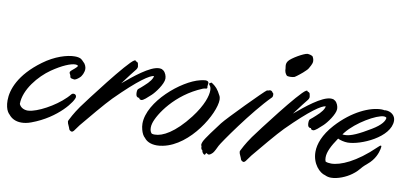

<svg xmlns="http://www.w3.org/2000/svg" viewBox="-115 -870 2369 1101"><g transform="rotate(10 1069.5 -320.0)"><path d="M106 4C256 -51 333 -161 333 -184C333 -195 325 -200 317 -200C312 -200 308 -198 305 -195C257 -135 160 -78 100 -63C91 -61 82 -59 74 -59C50 -59 31 -70 23 -89C23 -173 99 -262 164 -307C222 -347 271 -367 297 -367C305 -367 311 -365 314 -361C307 -349 291 -338 281 -329C275 -324 273 -320 273 -316C273 -309 281 -303 281 -294C281 -281 302 -283 305 -281C312 -281 323 -287 335 -298C347 -308 358 -331 358 -351C358 -363 351 -381 339 -390C336 -394 330 -399 324 -404C316 -409 303 -412 287 -412C242 -412 172 -391 106 -342C-18 -251 -50 -159 -50 -97C-50 -69 -44 -46 -36 -33C-33 -27 -28 -22 -24 -18C-9 1 15 15 49 15C66 15 85 12 106 4Z M650 -433C649 -440 644 -443 637 -445C633 -447 635 -450 632 -450L626 -448C589 -429 397 -175 366 -132C335 -88 318 -53 314 -45C313 -42 312 -40 312 -38C313 -31 315 -23 321 -12C327 0 326 5 331 10C336 14 340 16 343 16C348 16 351 13 355 9L382 -28C420 -74 505 -176 540 -211C669 -340 729 -378 753 -380C752 -365 736 -342 707 -317C691 -303 690 -301 678 -292C673 -288 671 -283 671 -267C672 -254 674 -247 681 -244C683 -242 685 -242 687 -242C689 -242 692 -243 692 -240C692 -240 692 -232 705 -232C717 -232 738 -253 758 -271C778 -289 820 -345 820 -376C820 -391 813 -411 800 -421L790 -427C785 -428 781 -429 775 -429C722 -429 632 -354 575 -306C606 -349 639 -390 647 -400C651 -406 653 -411 653 -416C653 -423 650 -428 650 -433Z M1066 -368C1066 -371 1065 -373 1065 -375C1065 -384 1067 -388 1067 -393C1067 -395 1067 -397 1066 -399C1063 -405 1056 -407 1048 -407C1039 -407 1028 -404 1018 -402C912 -377 735 -229 735 -100C735 -88 737 -76 740 -65C745 -46 753 -30 764 -21C776 -5 799 9 837 9C847 9 860 8 873 5C1028 -26 1147 -231 1147 -311C1147 -320 1145 -327 1143 -332C1123 -372 1110 -382 1094 -394C1087 -399 1084 -400 1083 -400C1080 -400 1081 -397 1078 -397C1075 -396 1072 -394 1072 -391C1072 -389 1074 -385 1079 -379C1082 -375 1085 -367 1085 -354C1085 -324 1069 -267 1010 -190C929 -85 860 -50 816 -50C810 -50 804 -50 798 -52C790 -59 786 -71 786 -86C786 -94 787 -102 790 -112C806 -166 888 -294 1041 -357C1053 -363 1066 -357 1066 -368Z M1442 -402C1436 -406 1440 -406 1434 -411C1431 -414 1427 -415 1424 -415C1422 -415 1420 -414 1418 -414C1414 -411 1409 -412 1405 -411C1393 -405 1202 -211 1178 -179C1154 -147 1100 -77 1092 -56C1089 -48 1088 -43 1088 -40C1088 -34 1091 -33 1091 -31C1091 -20 1093 -11 1099 -10C1101 -10 1098 3 1113 13C1114 14 1115 14 1116 14C1122 14 1122 3 1125 3C1129 3 1133 9 1139 9C1145 9 1152 5 1162 -5C1168 -10 1183 -41 1187 -50C1196 -69 1339 -275 1441 -377C1444 -380 1445 -386 1445 -391C1445 -396 1444 -401 1442 -402ZM1619 -577C1623 -586 1637 -604 1637 -621C1637 -633 1633 -641 1630 -647C1626 -654 1607 -658 1598 -658C1578 -657 1508 -617 1494 -597C1487 -587 1486 -579 1486 -572C1486 -564 1488 -558 1488 -556C1488 -534 1494 -525 1501 -516C1504 -512 1512 -511 1522 -511C1532 -511 1543 -513 1548 -515C1560 -522 1589 -546 1591 -548C1601 -558 1614 -568 1619 -577Z M1650 -433C1649 -440 1644 -443 1637 -445C1633 -447 1635 -450 1632 -450L1626 -448C1589 -429 1397 -175 1366 -132C1335 -88 1318 -53 1314 -45C1313 -42 1312 -40 1312 -38C1313 -31 1315 -23 1321 -12C1327 0 1326 5 1331 10C1336 14 1340 16 1343 16C1348 16 1351 13 1355 9L1382 -28C1420 -74 1505 -176 1540 -211C1669 -340 1729 -378 1753 -380C1752 -365 1736 -342 1707 -317C1691 -303 1690 -301 1678 -292C1673 -288 1671 -283 1671 -267C1672 -254 1674 -247 1681 -244C1683 -242 1685 -242 1687 -242C1689 -242 1692 -243 1692 -240C1692 -240 1692 -232 1705 -232C1717 -232 1738 -253 1758 -271C1778 -289 1820 -345 1820 -376C1820 -391 1813 -411 1800 -421L1790 -427C1785 -428 1781 -429 1775 -429C1722 -429 1632 -354 1575 -306C1606 -349 1639 -390 1647 -400C1651 -406 1653 -411 1653 -416C1653 -423 1650 -428 1650 -433Z M2105 -193 2107 -207C2107 -211 2106 -213 2104 -213C2100 -213 2094 -208 2085 -199C1983 -100 1893 -62 1840 -62C1826 -62 1815 -64 1807 -68C1804 -75 1803 -83 1803 -92C1803 -123 1821 -160 1855 -210C1868 -203 1893 -197 1912 -197C1987 -197 2153 -269 2153 -366C2153 -396 2127 -417 2096 -417C2093 -417 2092 -417 2090 -416C2084 -417 2078 -418 2071 -418C2006 -418 1905 -375 1816 -277C1760 -215 1740 -158 1740 -113C1740 -43 1786 3 1818 10C1828 15 1840 18 1853 18C1892 18 1940 -2 1971 -25C2012 -55 2003 -61 2045 -96C2088 -131 2100 -171 2105 -193ZM2036 -299C1970 -259 1923 -237 1890 -237C1885 -237 1880 -237 1875 -238C1878 -242 1881 -246 1885 -251C1937 -316 2049 -381 2092 -381C2099 -381 2104 -379 2107 -375C2106 -358 2091 -332 2036 -299Z"/></g></svg>

Font: Oregano
Style: Italic
Weight: 400
Italic angle: -12°
Designer: Astigmatic (AOETI)
Foundry: Astigmatic (AOETI)
Version: Version 1.000